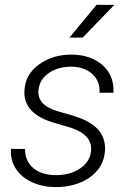

<svg xmlns="http://www.w3.org/2000/svg" viewBox="-20 -764 536 794"><path d="M356.4 -137.7Q364.3 -205.1 274.4 -235.4L190.4 -260.3Q74.7 -299.3 81.1 -390.6Q84.5 -456.5 141.8 -497.8Q199.2 -539.1 278.3 -538.1Q356 -537.1 404.3 -494.4Q452.6 -451.7 449.2 -380.4H391.6Q394.5 -427.7 362.1 -457.5Q329.6 -487.3 275.9 -488.3Q220.2 -488.3 182.1 -462.2Q144 -436 139.2 -393.1Q131.8 -330.1 216.3 -304.7L277.3 -287.1L310.1 -275.9Q420.4 -234.4 414.1 -140.6Q410.2 -77.1 359.1 -36.4Q308.1 4.4 227.5 9.3L207.5 9.8Q154.3 8.8 111.3 -11Q68.4 -30.8 45.4 -66.4Q22.5 -102.1 25.4 -148.4L83.5 -147.9Q83.5 -98.1 117.2 -69.3Q150.9 -40.5 210 -39.6Q268.6 -39.6 309.6 -66.2Q350.6 -92.8 356.4 -137.7ZM379.4 -744.1 452.6 -743.7 321.8 -608.4H267.1Z"/></svg>

Font: RobotoInd Light
Style: Italic
Weight: 300
Italic angle: -12°
Designer: Google
Version: Version 2.001151; 2014